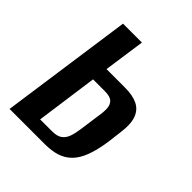

<svg xmlns="http://www.w3.org/2000/svg" viewBox="-147 -584 675 675"><g transform="rotate(45 190.0 -247.0)"><path d="M8 0 78 -494H172L150 -340H242Q281 -340 305 -328Q329 -316 338.5 -289.5Q348 -263 342 -219L335 -163Q328 -116 316 -84.5Q304 -53 285.5 -34.5Q267 -16 242 -8Q217 0 182 0ZM110 -50H169Q194 -50 207 -59.5Q220 -69 226 -86Q232 -103 235 -125L246 -204Q250 -226 249 -243.5Q248 -261 237.5 -271Q227 -281 201 -281H142Z"/></g></svg>

Font: Alumni Sans SemiBold
Style: Italic
Weight: 600
Italic angle: -8°
Version: Version 1.016